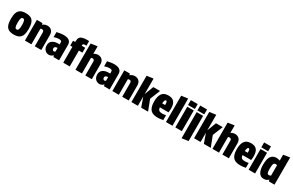

<svg xmlns="http://www.w3.org/2000/svg" viewBox="250 -2615 7043 4616"><g transform="rotate(30 3771.0 -306.5)"><path d="M267 10Q178 10 123.5 -20Q69 -50 44.5 -115.5Q20 -181 20 -287Q20 -393 44.5 -458Q69 -523 123.5 -553Q178 -583 267 -583Q357 -583 411 -553Q465 -523 489.5 -458Q514 -393 514 -287Q514 -181 489.5 -115.5Q465 -50 411 -20Q357 10 267 10ZM266 -131Q300 -131 314 -167.5Q328 -204 328 -286Q328 -369 314 -405.5Q300 -442 266 -442Q233 -442 219.5 -405.5Q206 -369 206 -286Q206 -204 219.5 -167.5Q233 -131 266 -131Z M740 -536Q799 -583 868 -583Q937 -583 982.5 -540Q1028 -497 1028 -411V0H848V-382Q848 -443 793 -443Q771 -443 754 -432V0H574V-575H727Z M1237 10Q1197 10 1162 -10.5Q1127 -31 1105 -70Q1083 -109 1083 -164Q1083 -250 1143.5 -294Q1204 -338 1300 -338H1343V-393Q1343 -422 1323 -432.5Q1303 -443 1272 -443Q1234 -443 1199 -436Q1164 -429 1129 -416V-556Q1174 -566 1222.5 -574.5Q1271 -583 1320 -583Q1375 -583 1421 -569.5Q1467 -556 1495 -521Q1523 -486 1523 -421V0H1367L1355 -43Q1330 -16 1299 -3Q1268 10 1237 10ZM1307 -122Q1327 -122 1343 -140V-239H1330Q1300 -239 1279 -224.5Q1258 -210 1258 -181Q1258 -153 1273 -137.5Q1288 -122 1307 -122Z M1638 0V-440H1578V-575H1638V-601Q1638 -663 1662 -698Q1686 -733 1738 -748Q1790 -763 1875 -763Q1895 -763 1917 -760V-631Q1896 -634 1878 -634Q1849 -634 1833.5 -623.5Q1818 -613 1818 -588V-575H1917V-440H1818V0Z M2157 -546Q2211 -583 2271 -583Q2340 -583 2385.5 -540Q2431 -497 2431 -411V0H2251V-382Q2251 -443 2196 -443Q2174 -443 2157 -432V0H1977V-729L2157 -755Z M2640 10Q2600 10 2565 -10.5Q2530 -31 2508 -70Q2486 -109 2486 -164Q2486 -250 2546.5 -294Q2607 -338 2703 -338H2746V-393Q2746 -422 2726 -432.5Q2706 -443 2675 -443Q2637 -443 2602 -436Q2567 -429 2532 -416V-556Q2577 -566 2625.5 -574.5Q2674 -583 2723 -583Q2778 -583 2824 -569.5Q2870 -556 2898 -521Q2926 -486 2926 -421V0H2770L2758 -43Q2733 -16 2702 -3Q2671 10 2640 10ZM2710 -122Q2730 -122 2746 -140V-239H2733Q2703 -239 2682 -224.5Q2661 -210 2661 -181Q2661 -153 2676 -137.5Q2691 -122 2710 -122Z M3167 -536Q3226 -583 3295 -583Q3364 -583 3409.5 -540Q3455 -497 3455 -411V0H3275V-382Q3275 -443 3220 -443Q3198 -443 3181 -432V0H3001V-575H3154Z M3710 -325 3806 -575H3993L3880 -294L3993 0H3802L3710 -258V0H3530V-731L3710 -755Z M4260 10Q4201 10 4152.5 -3Q4104 -16 4069 -49Q4034 -82 4015 -140Q3996 -198 3996 -288Q3996 -434 4050.5 -508.5Q4105 -583 4226 -583Q4336 -583 4385.5 -522.5Q4435 -462 4435 -343Q4435 -315 4433 -285.5Q4431 -256 4426 -232H4187Q4193 -171 4221 -150.5Q4249 -130 4315 -130Q4338 -130 4362.5 -134Q4387 -138 4410 -143V-7Q4375 0 4336.5 5Q4298 10 4260 10ZM4233 -451Q4193 -451 4186 -343H4268Q4268 -365 4266.5 -390Q4265 -415 4257.5 -433Q4250 -451 4233 -451Z M4670 0H4490V-731L4670 -755Z M4750 -575H4930V0H4750ZM4745 -755H4935V-619H4745Z M5010 -575H5190V125L5010 150ZM5005 -755H5195V-619H5005Z M5450 -325 5546 -575H5733L5620 -294L5733 0H5542L5450 -258V0H5270V-731L5450 -755Z M5961 -546Q6015 -583 6075 -583Q6144 -583 6189.5 -540Q6235 -497 6235 -411V0H6055V-382Q6055 -443 6000 -443Q5978 -443 5961 -432V0H5781V-729L5961 -755Z M6554 10Q6495 10 6446.5 -3Q6398 -16 6363 -49Q6328 -82 6309 -140Q6290 -198 6290 -288Q6290 -434 6344.5 -508.5Q6399 -583 6520 -583Q6630 -583 6679.5 -522.5Q6729 -462 6729 -343Q6729 -315 6727 -285.5Q6725 -256 6720 -232H6481Q6487 -171 6515 -150.5Q6543 -130 6609 -130Q6632 -130 6656.5 -134Q6681 -138 6704 -143V-7Q6669 0 6630.5 5Q6592 10 6554 10ZM6527 -451Q6487 -451 6480 -343H6562Q6562 -365 6560.5 -390Q6559 -415 6551.5 -433Q6544 -451 6527 -451Z M6784 -575H6964V0H6784ZM6779 -755H6969V-619H6779Z M7208 10Q7153 10 7117.5 -13.5Q7082 -37 7061.5 -78Q7041 -119 7032.5 -170.5Q7024 -222 7024 -279Q7024 -443 7075.5 -513Q7127 -583 7224 -583Q7268 -583 7322 -565V-728L7502 -755V0H7349L7334 -44Q7312 -19 7279 -4.5Q7246 10 7208 10ZM7267 -130Q7278 -130 7292 -134Q7306 -138 7322 -147V-437Q7300 -443 7281 -443Q7235 -443 7222.5 -401Q7210 -359 7210 -274Q7210 -195 7222 -162.5Q7234 -130 7267 -130Z"/></g></svg>

Font: Protest Strike
Style: Regular
Weight: 400
Designer: Octavio Pardo
Foundry: Ashler Design
Version: Version 2.005; ttfautohint (v1.8.4.7-5d5b)